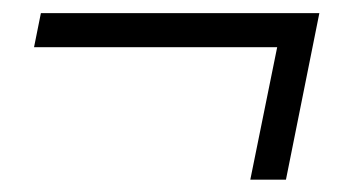

<svg xmlns="http://www.w3.org/2000/svg" viewBox="-20 -352 558 300"><path d="M371.1 -71.3 413.1 -278.3H33.2L43.9 -331.5H479L426.8 -71.3Z"/></svg>

Font: Reddit Sans Light
Style: Italic
Weight: 300
Italic angle: -11.25°
Designer: Stephen Hutchings
Version: Version 1.013